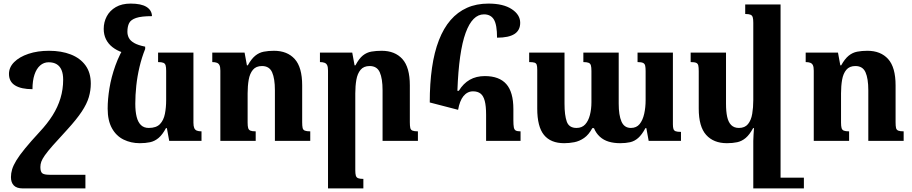

<svg xmlns="http://www.w3.org/2000/svg" viewBox="-20 -785 5080 1070"><path d="M253 -502Q322 -502 374.5 -481.5Q427 -461 456.5 -420.5Q486 -380 486 -319Q486 -281 475 -243.5Q464 -206 435.5 -163Q407 -120 355 -63Q305 -9 275 25Q245 59 230 80.5Q215 102 210 116.5Q205 131 205 146Q205 172 215.5 180.5Q226 189 256 189H456V265H107Q73 265 57 248.5Q41 232 41 202Q41 181 47.5 159Q54 137 71 109Q88 81 119.5 42.5Q151 4 200 -49Q244 -96 273 -142Q302 -188 317 -237.5Q332 -287 332 -341Q332 -373 323 -394.5Q314 -416 296 -427Q278 -438 251 -438Q224 -438 203.5 -420Q183 -402 172 -368.5Q161 -335 161 -288Q98 -288 64 -309Q30 -330 30 -373Q30 -410 59 -439Q88 -468 138.5 -485Q189 -502 253 -502Z M759 13Q710 13 669 -7Q628 -27 604 -70Q580 -113 580 -180Q580 -232 590 -293.5Q600 -355 623 -419.5Q646 -484 685 -545L789 -512Q770 -465 757.5 -412Q745 -359 739.5 -307Q734 -255 734 -207Q734 -164 741.5 -134Q749 -104 765.5 -88Q782 -72 809 -72Q851 -72 871.5 -93.5Q892 -115 899 -150.5Q906 -186 906 -227V-390Q906 -410 903 -420.5Q900 -431 890.5 -435Q881 -439 861 -439V-492H1058V-101Q1058 -82 1062.5 -71.5Q1067 -61 1077 -57Q1087 -53 1103 -53V0H923L910 -71H905Q885 -34 863.5 -16Q842 2 816.5 7.5Q791 13 759 13ZM789 -525V-512L662 -493Q630 -504 606.5 -522.5Q583 -541 570.5 -566.5Q558 -592 558 -624Q558 -662 575 -694Q592 -726 625.5 -745.5Q659 -765 708 -765Q767 -765 796.5 -746.5Q826 -728 827 -695Q768 -695 738.5 -685Q709 -675 699.5 -656Q690 -637 690 -608Q690 -590 698 -574Q706 -558 727.5 -545.5Q749 -533 789 -525Z M1709 -53V0H1512V-282Q1512 -347 1496.5 -382Q1481 -417 1440 -417Q1407 -417 1389.5 -396Q1372 -375 1366 -340.5Q1360 -306 1360 -265V-102Q1360 -82 1363 -71.5Q1366 -61 1375.5 -57Q1385 -53 1405 -53V0H1208V-391Q1208 -411 1203.5 -421Q1199 -431 1189 -435Q1179 -439 1163 -439V-492H1343L1356 -421H1361Q1381 -457 1402.5 -474.5Q1424 -492 1450 -497Q1476 -502 1507 -502Q1581 -502 1622.5 -456Q1664 -410 1664 -309V-104Q1664 -83 1666.5 -72Q1669 -61 1679 -57Q1689 -53 1709 -53Z M2309 -53V0H2112V-282Q2112 -347 2096.5 -382Q2081 -417 2040 -417Q2007 -417 1989.5 -396Q1972 -375 1966 -340.5Q1960 -306 1960 -265V163Q1960 183 1963 193.5Q1966 204 1975.5 208Q1985 212 2005 212V265H1808V-391Q1808 -411 1803.5 -421Q1799 -431 1789 -435Q1779 -439 1763 -439V-492H1943L1956 -421H1961Q1981 -459 2002.5 -476Q2024 -493 2050 -497.5Q2076 -502 2107 -502Q2181 -502 2222.5 -456Q2264 -410 2264 -309V-104Q2264 -83 2266.5 -72Q2269 -61 2279 -57Q2289 -53 2309 -53Z M2533 -173 2375 -214Q2375 -320 2387.5 -407Q2400 -494 2426 -561Q2452 -628 2491 -673Q2530 -718 2582.5 -741.5Q2635 -765 2702 -765Q2785 -765 2832 -734Q2879 -703 2879 -658Q2879 -616 2847 -595.5Q2815 -575 2750 -575Q2750 -647 2732.5 -676Q2715 -705 2677 -705Q2645 -705 2619.5 -679.5Q2594 -654 2575 -602Q2556 -550 2544.5 -469.5Q2533 -389 2529 -279H2537Q2562 -320 2598 -340.5Q2634 -361 2682 -361Q2762 -361 2801.5 -316.5Q2841 -272 2841 -177V-115Q2841 -89 2843.5 -75.5Q2846 -62 2854.5 -57.5Q2863 -53 2881 -53V0H2689V-146Q2689 -194 2681.5 -222.5Q2674 -251 2658 -263.5Q2642 -276 2616 -276Q2600 -276 2586.5 -269Q2573 -262 2562.5 -249Q2552 -236 2544.5 -216.5Q2537 -197 2533 -173Z M3533 -492H3730V-92Q3730 -76 3733 -66.5Q3736 -57 3745.5 -53.5Q3755 -50 3775 -50V0H3595L3582 -71H3577Q3557 -34 3536.5 -16Q3516 2 3491.5 7.5Q3467 13 3436 13Q3401 13 3372.5 4.5Q3344 -4 3323 -23Q3302 -42 3290 -71H3281Q3261 -34 3235 -16Q3209 2 3180.5 7.5Q3152 13 3124 13Q3049 13 3011.5 -33Q2974 -79 2974 -180V-396Q2974 -415 2971 -424Q2968 -433 2958.5 -436Q2949 -439 2929 -439V-492H3126V-207Q3126 -143 3138.5 -107.5Q3151 -72 3193 -72Q3223 -72 3241 -91.5Q3259 -111 3267.5 -144Q3276 -177 3276 -215V-389Q3276 -410 3273 -420.5Q3270 -431 3260.5 -435Q3251 -439 3231 -439V-492H3428V-207Q3428 -143 3443.5 -107.5Q3459 -72 3496 -72Q3527 -72 3544.5 -93.5Q3562 -115 3570 -150.5Q3578 -186 3578 -227V-389Q3578 -408 3575.5 -419Q3573 -430 3563.5 -434.5Q3554 -439 3533 -439Z M4031 13Q3957 13 3915.5 -33Q3874 -79 3874 -180V-388Q3874 -409 3871.5 -420Q3869 -431 3859.5 -435Q3850 -439 3829 -439V-492H4026V-207Q4026 -164 4032.5 -134Q4039 -104 4055 -88Q4071 -72 4098 -72Q4131 -72 4148.5 -93.5Q4166 -115 4172 -150.5Q4178 -186 4178 -227V-658Q4178 -678 4175 -688.5Q4172 -699 4162.5 -703Q4153 -707 4133 -707V-760H4330V265H4178V0Q4178 -18 4179.5 -35.5Q4181 -53 4182 -71H4177Q4157 -34 4135.5 -16Q4114 2 4088.5 7.5Q4063 13 4031 13ZM4310 265V205H4460V265Z M5016 -53V0H4819V-282Q4819 -347 4803.5 -382Q4788 -417 4747 -417Q4714 -417 4696.5 -396Q4679 -375 4673 -340.5Q4667 -306 4667 -265V-102Q4667 -82 4670 -71.5Q4673 -61 4682.5 -57Q4692 -53 4712 -53V0H4515V-391Q4515 -411 4510.5 -421Q4506 -431 4496 -435Q4486 -439 4470 -439V-492H4650L4663 -421H4668Q4688 -457 4709.5 -474.5Q4731 -492 4757 -497Q4783 -502 4814 -502Q4888 -502 4929.5 -456Q4971 -410 4971 -309V-104Q4971 -83 4973.5 -72Q4976 -61 4986 -57Q4996 -53 5016 -53Z"/></svg>

Font: Noto Serif Armenian
Style: Regular
Weight: 400
Designer: Monotype Design Team
Foundry: Monotype Imaging Inc.
Version: Version 2.007